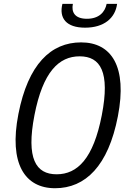

<svg xmlns="http://www.w3.org/2000/svg" viewBox="-20 -961 660 992"><path d="M589 -360C639 -617 556 -742 399 -742C242.5 -742 125 -628.5 75 -371.5C25 -116 108 11.5 264.5 11.5C421.5 11.5 539.5 -104 589 -360ZM506 -366C462.5 -141.5 380 -60.5 272.5 -60.5C165 -60.5 114.5 -141.5 158 -366C201.5 -589.5 284 -670 391.5 -670C499 -670 549.5 -589.5 506 -366ZM356.5 -941H302.5C284 -867.5 322 -818 419.5 -818C517.5 -818 575.5 -867.5 585 -941H531C522.5 -898.5 491.5 -864 429 -864C366 -864 348 -898.5 356.5 -941Z"/></svg>

Font: Monaspace Neon Light
Style: Italic
Weight: 300
Italic angle: -11°
Designer: Riley Cran & the Lettermatic Team
Foundry: Lettermatic
Version: Version 1.200 (Monaspace Neon)